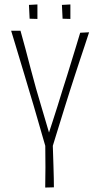

<svg xmlns="http://www.w3.org/2000/svg" viewBox="-20 -842 448 862"><path d="M183 0Q184 -32 184 -90Q184 -148 183 -226L216 -222Q217 -192 218 -160Q219 -128 220 -97.5Q221 -67 221.5 -42Q222 -17 222 -1ZM30 -704H72Q83 -666 94.5 -622Q106 -578 118 -532.5Q130 -487 142 -444Q154 -403 165 -365.5Q176 -328 185 -298Q194 -268 200 -247Q207 -268 216.5 -297.5Q226 -327 237.5 -363Q249 -399 261 -439Q271 -470 281 -502Q291 -534 301 -567Q311 -600 321 -632Q331 -664 340 -695L380 -697Q371 -669 360.5 -637.5Q350 -606 339 -573Q328 -540 317 -506Q306 -472 295 -438Q283 -401 272 -365Q261 -329 250.5 -295.5Q240 -262 230.5 -231Q221 -200 213 -174L188 -171Q179 -201 170 -233Q161 -265 151 -299Q141 -333 131 -368Q121 -403 110 -438Q100 -473 89.5 -507Q79 -541 69 -575Q59 -609 49 -641.5Q39 -674 30 -704ZM110 -820 148 -822V-757L113 -758ZM258 -820 296 -822V-757L261 -758Z"/></svg>

Font: Truculenta Thin
Style: Regular
Weight: 250
Version: Version 1.002